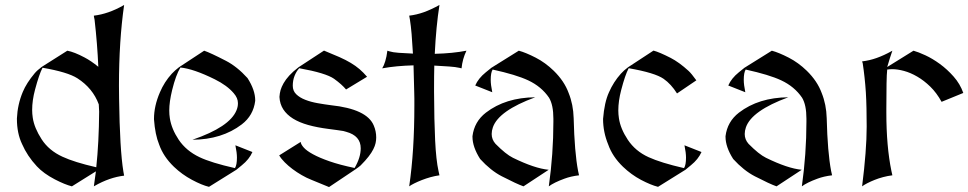

<svg xmlns="http://www.w3.org/2000/svg" viewBox="-20 -758 3938 781"><path d="M381.8 -333.5Q357.4 -399.4 294.9 -439.5Q255.4 -464.8 153.3 -482.4L152.8 -481.9Q139.2 -456.1 122.6 -393.6Q110.8 -349.6 110.8 -310.5Q110.8 -294.9 113.3 -278.8Q119.6 -237.3 149.4 -191.4Q178.7 -146 233.9 -120.6Q282.2 -98.1 371.6 -77.6Q382.3 -178.2 383.3 -303.7Q382.8 -318.8 381.8 -333.5ZM484.9 -737.8Q463.9 -591.3 463.9 -409.7Q463.9 -391.6 464.4 -356.9Q467.3 -149.4 481.9 -60.1L484.9 -43.5Q425.8 -36.6 365.2 -2L361.8 0Q366.2 -29.3 370.1 -61L272.5 0Q243.7 -7.3 203.1 -28.3Q157.2 -52.2 129.9 -81.5Q90.8 -123.5 69.8 -171.9Q48.8 -215.8 48.8 -274.4Q48.8 -276.4 48.8 -276.4Q51.3 -333 72.8 -384.3Q87.9 -420.4 121.1 -460Q131.3 -472.2 150.4 -486.3L253.9 -551.8Q282.2 -546.4 323.7 -524.4Q350.6 -510.3 379.9 -486.3Q376 -579.1 364.7 -677.7L362.8 -687L361.8 -692.9V-694.3Q420.4 -701.2 481.4 -735.8Z M830.1 2Q801.3 -4.9 760.7 -26.6Q720.2 -48.3 687.5 -79.6Q644.5 -121.1 627.4 -169.9Q610.8 -210.4 606.4 -272.5V-274.4Q606.4 -326.7 630.4 -382.3Q648.4 -424.8 678.7 -458Q691.4 -471.7 708 -484.4L810.5 -551.8Q836.4 -543 898.9 -510.7Q944.3 -487.3 986.8 -440.4Q1018.1 -391.6 1018.1 -350.1Q1018.1 -349.1 1018.1 -347.7Q1010.7 -288.1 963.4 -252Q882.8 -190.4 762.7 -189.5Q914.1 -241.2 941.9 -309.1Q947.8 -323.2 947.8 -336.9Q947.8 -337.4 947.8 -337.9Q947.8 -338.4 947.8 -338.9Q947.8 -359.4 930.7 -378.9Q903.8 -410.6 853.5 -435.5Q767.6 -478 713.9 -483.4Q695.3 -453.1 680.2 -391.6Q668.5 -343.8 668.5 -308.6Q668.5 -292 670.9 -276.9Q677.7 -233.4 707 -189.5Q737.3 -144.5 791.5 -118.7Q838.4 -96.2 935.5 -74.2L936 -74.7Q943.8 -86.9 943.8 -117.2Q943.8 -136.2 937.5 -167L1006.8 -139.6Q993.7 -109.9 963.9 -85.9Q941.4 -67.9 941.4 -67.4Z M1318.4 2.9Q1279.8 -13.2 1247.1 -26.4Q1227.1 -34.2 1207.3 -45.7Q1187.5 -57.1 1169.9 -70.3Q1152.3 -83.5 1138.2 -97.7Q1124 -111.8 1115.7 -126L1203.1 -180.7Q1204.1 -170.4 1215.8 -157.5Q1227.5 -144.5 1253.4 -130.4Q1279.3 -116.2 1320.6 -101.8Q1361.8 -87.4 1422.4 -74.7Q1447.3 -117.2 1447.3 -154.8Q1447.3 -205.6 1388.7 -221.7L1376.5 -225.1Q1365.2 -227.1 1350.3 -229Q1335.4 -231 1317.4 -233.4Q1270.5 -239.3 1233.9 -249.5Q1197.3 -259.8 1171.9 -275.6Q1146.5 -291.5 1132.3 -313.2Q1118.2 -335 1116.7 -363.8Q1117.7 -378.9 1121.3 -391.6Q1125 -404.3 1133.5 -419.4Q1142.1 -434.6 1156.7 -450.7Q1171.4 -466.8 1194.3 -484.4L1297.9 -552.2Q1334 -537.6 1360.4 -525.9Q1386.7 -514.2 1406.7 -502.2Q1426.8 -490.2 1442.4 -476.8Q1458 -463.4 1473.1 -445.8L1387.7 -394Q1370.6 -414.6 1338.9 -437.5Q1305.7 -460.9 1197.3 -480.5L1196.8 -480Q1185.5 -467.8 1178.2 -449.5Q1170.9 -431.2 1170.9 -409.2Q1170.9 -388.2 1185.1 -374.5Q1199.2 -360.8 1221.7 -352.1Q1244.1 -343.3 1271.7 -338.4Q1299.3 -333.5 1325.7 -330.1Q1473.1 -314.5 1500.5 -247.1Q1510.3 -224.1 1510.3 -198.7Q1510.3 -187.5 1507.8 -176Q1505.4 -164.6 1498.5 -150.9Q1491.7 -137.2 1479.2 -121.1Q1466.8 -105 1446.8 -85Q1441.9 -80.1 1424.8 -68.4Z M1644.5 0Q1655.3 -73.7 1660.4 -155.3Q1665.5 -236.8 1665.5 -328.1Q1665.5 -343.8 1665.5 -356.9Q1665.5 -370.1 1665 -380.9L1662.1 -492.2Q1627 -491.2 1595.5 -488.3Q1564 -485.4 1534.7 -480Q1541.5 -490.7 1547.1 -509Q1552.7 -527.3 1555.7 -551.8L1563.5 -549.3Q1577.6 -544.9 1601.6 -543.2Q1625.5 -541.5 1659.7 -540Q1657.2 -585.4 1654.3 -619.6Q1651.4 -653.8 1647.5 -677.7L1644.5 -694.3Q1674.3 -697.8 1703.9 -708.3Q1733.4 -718.8 1767.6 -737.8Q1753.9 -650.9 1748.5 -539.1Q1785.6 -540 1817.6 -543.2Q1849.6 -546.4 1877.4 -551.8Q1861.3 -518.6 1857.4 -480L1849.6 -481.9Q1833 -485.8 1807.1 -487.5Q1781.2 -489.3 1746.6 -491.2Q1746.1 -469.2 1745.8 -447.3Q1745.6 -425.3 1745.6 -401.9V-384.8Q1746.1 -267.1 1750 -187Q1753.9 -106.9 1763.7 -62.5L1767.6 -44.9Q1750 -42.5 1731.4 -37.4Q1712.9 -32.2 1696 -25.6Q1679.2 -19 1665.5 -12.2Q1651.9 -5.4 1644.5 0Z M1913.1 -410.2Q1925.8 -439.5 1956.1 -463.9L1979 -482.4L2090.3 -551.8Q2118.2 -544.4 2159.2 -523.4Q2198.2 -503.4 2232.4 -470.2Q2275.4 -428.2 2293 -379.9Q2312 -333 2313.5 -277.3Q2316.9 -138.7 2331.5 -62.5L2335.4 -44.9Q2302.2 -41 2275.9 -31.2Q2233.4 -15.6 2212.4 0Q2231 -131.8 2231 -262.2Q2231 -268.6 2231 -275.4Q2231 -331.1 2213.4 -360.4Q2182.6 -405.8 2128.4 -431.2Q2079.6 -454.1 1983.9 -475.1Q1976.1 -462.9 1976.1 -432.6Q1976.1 -413.6 1982.4 -382.8ZM2109.4 0Q2081.5 -9.8 2021 -41Q1975.6 -64.5 1933.1 -111.3Q1901.9 -160.2 1901.9 -201.7Q1901.9 -202.6 1901.9 -204.1Q1909.2 -263.2 1956.5 -299.8Q2036.6 -361.3 2157.2 -362.3Q2008.3 -307.6 1984.9 -240.2Q1980 -226.1 1980 -212.9Q1980 -190.4 1995.6 -172.9Q2037.6 -130.4 2066.4 -116.2Q2154.8 -72.8 2211.9 -67.4Z M2656.7 2Q2627.4 -5.4 2587.4 -26.4Q2547.9 -47.4 2514.2 -79.6Q2471.2 -121.1 2454.1 -169.9Q2433.1 -220.7 2433.1 -274.4Q2438.5 -341.8 2457 -382.3Q2475.6 -424.8 2505.4 -458Q2518.1 -472.2 2534.7 -484.4L2638.2 -552.2Q2662.1 -545.9 2708 -522.5Q2742.2 -504.9 2780.8 -469.7Q2792.5 -459 2812.5 -431.2L2733.9 -377.9Q2710 -416 2679.2 -437.5Q2644 -461.9 2537.6 -480.5L2537.1 -480Q2522.9 -453.6 2506.8 -391.6Q2495.1 -347.2 2495.1 -308.6Q2495.1 -293 2497.6 -276.9Q2503.9 -234.4 2533.7 -189.5Q2564.5 -143.1 2618.2 -118.7Q2668.5 -95.7 2762.2 -74.2L2762.7 -74.7Q2770.5 -86.9 2770.5 -117.2Q2770.5 -136.2 2764.2 -167L2833.5 -139.6Q2820.3 -109.9 2790.5 -85.9Q2768.1 -67.9 2768.1 -67.4Z M2942.4 -410.2Q2955.1 -439.5 2985.4 -463.9L3008.3 -482.4L3119.6 -551.8Q3147.5 -544.4 3188.5 -523.4Q3227.5 -503.4 3261.7 -470.2Q3304.7 -428.2 3322.3 -379.9Q3341.3 -333 3342.8 -277.3Q3346.2 -138.7 3360.8 -62.5L3364.7 -44.9Q3331.5 -41 3305.2 -31.2Q3262.7 -15.6 3241.7 0Q3260.3 -131.8 3260.3 -262.2Q3260.3 -268.6 3260.3 -275.4Q3260.3 -331.1 3242.7 -360.4Q3211.9 -405.8 3157.7 -431.2Q3108.9 -454.1 3013.2 -475.1Q3005.4 -462.9 3005.4 -432.6Q3005.4 -413.6 3011.7 -382.8ZM3138.7 0Q3110.8 -9.8 3050.3 -41Q3004.9 -64.5 2962.4 -111.3Q2931.2 -160.2 2931.2 -201.7Q2931.2 -202.6 2931.2 -204.1Q2938.5 -263.2 2985.8 -299.8Q3065.9 -361.3 3186.5 -362.3Q3037.6 -307.6 3014.2 -240.2Q3009.3 -226.1 3009.3 -212.9Q3009.3 -190.4 3024.9 -172.9Q3066.9 -130.4 3095.7 -116.2Q3184.1 -72.8 3241.2 -67.4Z M3486.8 0Q3496.1 -73.7 3500.7 -134Q3505.4 -194.3 3505.4 -243.2Q3505.4 -282.7 3504.6 -317.1Q3503.9 -351.6 3502 -382.6Q3500 -413.6 3496.8 -442.4Q3493.7 -471.2 3489.3 -500.5L3486.8 -508.3Q3516.6 -511.7 3546.1 -522.2Q3575.7 -532.7 3606.4 -549.8L3609.9 -551.8Q3605 -537.6 3599.6 -520.8Q3594.2 -503.9 3588.9 -485.4L3695.8 -551.8Q3715.3 -546.4 3744.4 -533Q3773.4 -519.5 3803.2 -497.8Q3833 -476.1 3859.1 -446.5Q3885.3 -417 3898.4 -379.9L3810.1 -343.8Q3790 -380.4 3764.2 -405.5Q3738.3 -430.7 3710.9 -446.5Q3683.6 -462.4 3657.2 -469.5Q3630.9 -476.6 3609.9 -476.6Q3599.6 -476.6 3589.4 -475.1H3588.9Q3586.9 -457 3586.2 -417.7Q3585.4 -378.4 3585.4 -316.9V-299.8Q3585.4 -162.6 3606 -62.5L3609.9 -44.9Q3590.8 -42.5 3572.3 -37.6Q3553.7 -32.7 3537.4 -26.1Q3521 -19.5 3507.8 -12.7Q3494.6 -5.9 3486.8 0Z"/></svg>

Font: MedievalSharp
Style: Regular
Weight: 500
Version: Version 1.0